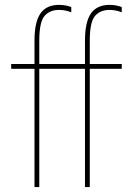

<svg xmlns="http://www.w3.org/2000/svg" viewBox="-20 -760 540 780"><path d="M344.7 -480.5V0H325.2V-480.5H139.6V0H120.1V-480.5H25.4V-500H120.1V-594.7Q120.1 -670.9 144.5 -705.6Q168.9 -740.2 219.7 -740.2Q246.1 -740.2 269.5 -731.4V-710Q246.1 -719.7 219.7 -719.7Q181.6 -719.7 160.6 -694.8Q139.6 -669.9 139.6 -594.7V-500H325.2V-594.7Q325.2 -670.9 349.6 -705.6Q374 -740.2 424.8 -740.2Q451.2 -740.2 474.6 -731.4V-710Q451.2 -719.7 424.8 -719.7Q386.7 -719.7 365.7 -694.8Q344.7 -669.9 344.7 -594.7V-500H474.6V-480.5Z"/></svg>

Font: Mgen+ 1m thin
Style: Regular
Weight: 100
Designer: [Source Han Sans]
Ryoko NISHIZUKA  (kana & ideographs); Paul D. Hunt (Latin, Greek & Cyrillic); Wenlong ZHANG  (bopomofo
Version: Version 1.059.20150602